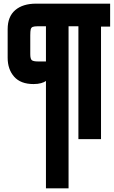

<svg xmlns="http://www.w3.org/2000/svg" viewBox="-20 -763 624 1053"><path d="M232 -319Q223 -312 205.5 -307Q188 -302 164 -302Q93 -302 57.5 -342.5Q22 -383 22 -446V-603Q22 -672 63.5 -707.5Q105 -743 178 -743H584V-617H534V0H410V-619H356V270H232ZM232 -426V-619H188Q168 -619 159.5 -615.5Q151 -612 148.5 -602Q146 -592 146 -569V-466Q146 -439 155 -432.5Q164 -426 188 -426Z"/></svg>

Font: Exo Black
Style: Regular
Weight: 900
Designer: Natanael Gama
Foundry: Natanael Gama
Version: Version 1.500; ttfautohint (v1.6)